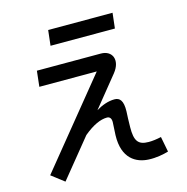

<svg xmlns="http://www.w3.org/2000/svg" viewBox="-119 -905 1039 1066"><g transform="rotate(-15 400.0 -371.5)"><path d="M622 -791H252L242 -703H612ZM54 -9 127 47 306 -173C359 -217 404 -237 441 -237C456 -237 466 -227 466 -205C465 -181 463 -156 462 -130C458 4 534 45 606 48C648 50 690 42 720 33L703 -55C676 -49 652 -46 631 -46C570 -46 551 -73 552 -152C552 -185 554 -219 555 -242C557 -305 537 -324 508 -324C471 -324 434 -310 401 -290L542 -464C594 -529 566 -589 501 -589H133L123 -499H453Z"/></g></svg>

Font: Smiley Sans Oblique
Style: Regular
Weight: 400
Italic angle: -8°
Designer: oooooohmygosh, Nagisa Chen, Janine Sui, Heda Shi, Jian Li
Foundry: atelierAnchor
Version: Version 2.0.1